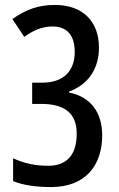

<svg xmlns="http://www.w3.org/2000/svg" viewBox="-20 -745 481 776"><path d="M187 11C323 11 393 -74 393 -198C393 -291 346 -354 259 -371V-375C337 -403 380 -468 380 -552C380 -658 315 -725 202 -725C135 -725 86 -707 30 -668L78 -596C110 -619 147 -638 192 -638C253 -638 282 -600 282 -535C282 -461 240 -411 151 -411H110V-325H147C246 -325 290 -283 290 -205C290 -126 256 -75 175 -75C120 -75 79 -85 33 -105V-13C75 4 126 11 187 11Z"/></svg>

Font: Noto Sans Malayalam ExtraCondensed Medium
Style: Regular
Weight: 500
Width: 2
Designer: Jelle Bosma - Monotype Design Team
Foundry: Monotype Imaging Inc.
Version: Version 2.104